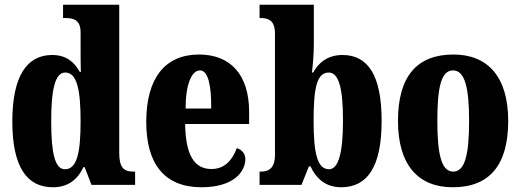

<svg xmlns="http://www.w3.org/2000/svg" viewBox="-20 -780 2198 810"><path d="M203 10C267 10 307 -22 332 -75H337L366 0H550V-56H543C502 -56 483 -73 483 -135V-760H246V-704H254C290 -704 320 -697 320 -643V-588C320 -549 320 -506 321 -476H317C294 -517 261 -548 200 -548C94 -548 32 -460 32 -267C32 -75 94 10 203 10ZM254 -66C212 -66 196 -133 196 -268C196 -401 212 -474 255 -474C305 -474 320 -401 320 -269C320 -136 305 -66 254 -66Z M830 10C964 10 1015 -54 1015 -109C1015 -133 999 -149 979 -155C960 -105 929 -67 872 -67C800 -67 763 -125 761 -257H1031V-308C1031 -466 951 -550 820 -550C678 -550 597 -453 597 -265C597 -91 672 10 830 10ZM871 -322H763C763 -426 789 -483 824 -483C857 -483 872 -423 871 -322Z M1419 10C1530 10 1590 -76 1590 -270C1590 -463 1532 -548 1425 -548C1363 -548 1324 -516 1301 -474H1296C1300 -505 1304 -556 1304 -593V-760H1075V-704H1078C1113 -704 1140 -694 1140 -638V-126C1140 -65 1108 -56 1080 -56H1075V0H1252L1283 -78H1290C1314 -26 1355 10 1419 10ZM1368 -66C1317 -66 1303 -139 1303 -271C1303 -407 1316 -474 1367 -474C1409 -474 1427 -408 1427 -272C1427 -139 1409 -66 1368 -66Z M1890 10C2044 10 2124 -82 2124 -270C2124 -458 2036 -550 1893 -550C1739 -550 1659 -458 1659 -270C1659 -82 1746 10 1890 10ZM1892 -56C1842 -56 1825 -130 1825 -270C1825 -411 1841 -483 1891 -483C1941 -483 1959 -411 1959 -270C1959 -130 1942 -56 1892 -56Z"/></svg>

Font: Noto Serif Ethiopic ExtraCondensed Black
Style: Regular
Weight: 900
Width: 2
Designer: Monotype Design Team
Foundry: Monotype Imaging Inc.
Version: Version 2.102